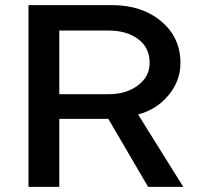

<svg xmlns="http://www.w3.org/2000/svg" viewBox="-20 -728 791 748"><path d="M91 0V-708H417Q533 -708 608 -645Q683 -582 683 -483Q683 -413 636.5 -357Q590 -301 518 -282L694 0H557L402 -265H211V0ZM403 -609H211V-361H403Q472 -361 517.5 -395.5Q563 -430 563 -483Q563 -542 518.5 -575.5Q474 -609 403 -609Z"/></svg>

Font: Metropolitano Medium
Style: Regular
Weight: 500
Designer: Fonts by Alex Slobzheninov & Chris M. Simpson / Changes by Cristiano Sobral
Foundry: Fonts by Alex Slobzheninov & Chris M. Simpson / Changes by Cristiano Sobral
Version: Version 1.00;August 30, 2020;FontCreator 13.0.0.2681 64-bit